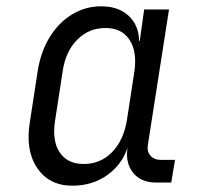

<svg xmlns="http://www.w3.org/2000/svg" viewBox="-20 -580 640 610"><path d="M210 10Q136 10 98 -46.5Q60 -103 75 -193L100 -356Q110 -417 138.5 -463Q167 -509 209.5 -534.5Q252 -560 301 -560Q356 -560 388.5 -530Q421 -500 422 -450H424L438 -550H517L450 -121Q446 -99 458 -85.5Q470 -72 491 -72H536L524 0H476Q428 0 403 -31Q378 -62 385 -110Q366 -55 319 -22.5Q272 10 210 10ZM246 -59Q299 -59 335.5 -96Q372 -133 383 -197L407 -353Q416 -416 391.5 -453.5Q367 -491 315 -491Q262 -491 225 -453.5Q188 -416 179 -353L155 -197Q145 -133 169.5 -96Q194 -59 246 -59Z"/></svg>

Font: JetBrains Mono NL Light
Style: Italic
Weight: 300
Italic angle: -9°
Designer: Philipp Nurullin, Konstantin Bulenkov
Foundry: JetBrains
Version: Version 2.304; ttfautohint (v1.8.4.7-5d5b)